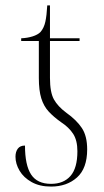

<svg xmlns="http://www.w3.org/2000/svg" viewBox="-20 -677 382 707"><path d="M168 10Q126 10 96.5 -6.5Q67 -23 52 -48.5Q37 -74 37 -100Q37 -118 45.5 -129.5Q54 -141 72 -141Q72 -69 94.5 -34.5Q117 0 168 0Q214 0 239.5 -29Q265 -58 265 -120Q265 -160 249.5 -184Q234 -208 205 -227Q178 -246 159.5 -266Q141 -286 132 -315Q123 -344 123 -390V-526H58V-536Q81 -537 100 -543Q119 -549 129 -559Q142 -574 147 -597Q152 -620 154 -657H164V-536H273V-526H164V-390Q164 -337 178.5 -311Q193 -285 224 -262Q262 -235 281.5 -205.5Q301 -176 301 -127Q301 -57 263.5 -23.5Q226 10 168 10Z"/></svg>

Font: Noto Serif Display Condensed ExtraLight
Style: Regular
Weight: 200
Width: 3
Designer: Monotype Design Team
Foundry: Monotype Imaging Inc.
Version: Version 2.009